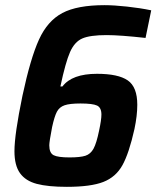

<svg xmlns="http://www.w3.org/2000/svg" viewBox="-20 -716 606 744"><path d="M36 -130Q36 -195 67 -345Q98 -490 131 -562.5Q164 -635 221.5 -665.5Q279 -696 385 -696Q421 -696 472 -690.5Q523 -685 566 -676L544 -569Q445 -580 393 -580Q329 -580 299 -567Q269 -554 251.5 -514.5Q234 -475 214 -381H222Q259 -430 356 -430Q438 -430 475 -404.5Q512 -379 512 -310Q512 -268 501 -216Q480 -122 454.5 -76Q429 -30 380.5 -11Q332 8 239 8Q166 8 122.5 -3.5Q79 -15 57.5 -45Q36 -75 36 -130ZM364 -210Q373 -252 373 -272Q373 -299 356 -307Q339 -315 292 -315Q250 -315 230 -308Q210 -301 200.5 -283Q191 -265 182 -224Q171 -167 171 -153Q171 -123 188 -114.5Q205 -106 249 -106Q291 -106 311 -112.5Q331 -119 342.5 -140Q354 -161 364 -210Z"/></svg>

Font: Saira Semi Condensed SemiBold
Style: Italic
Weight: 600
Width: 4
Italic angle: -12°
Designer: Hector Gatti with collaboration of the Omnibus-Type team
Foundry: Omnibus-Type
Version: Version 1.001; ttfautohint (v1.8)